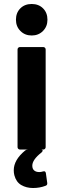

<svg xmlns="http://www.w3.org/2000/svg" viewBox="-20 -750 306 963"><path d="M68 -12V-502Q68 -507 71.5 -510.5Q75 -514 80 -514H197Q202 -514 205.5 -510.5Q209 -507 209 -502V-12Q209 -7 205.5 -3.5Q202 0 197 0H80Q75 0 71.5 -3.5Q68 -7 68 -12ZM60 -651Q60 -686 82 -708Q104 -730 139 -730Q174 -730 196 -708Q218 -686 218 -651Q218 -617 195.5 -594.5Q173 -572 139 -572Q105 -572 82.5 -594.5Q60 -617 60 -651ZM217 171Q217 179 208 182Q179 193 146 193Q112 193 86.5 178Q61 163 52 129Q49 117 49 104Q49 52 106 5Q112 0 121 0H185Q194 0 194 6Q194 9 188 15Q142 51 142 81Q142 97 151.5 105Q161 113 177 113Q186 113 195 110Q197 109 201 109Q208 109 210 118L217 168Z"/></svg>

Font: UMi
Style: Bold
Weight: 700
Designer: Peter Middis
Foundry: We Are UMi
Version: Version 1.0